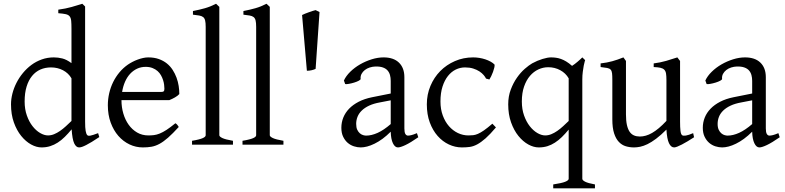

<svg xmlns="http://www.w3.org/2000/svg" viewBox="-20 -777 4214 1031"><path d="M363.8 -132.8V-356.4Q347.7 -384.3 318.4 -399.7Q289.1 -415 253.9 -415Q222.7 -415 196.8 -403.6Q170.9 -392.1 152.1 -369.1Q133.3 -346.2 122.8 -312Q112.3 -277.8 112.3 -231.9Q112.3 -190.4 124.3 -156.7Q136.2 -123 154.8 -99.4Q173.3 -75.7 195.6 -62.7Q217.8 -49.8 237.8 -49.8Q254.4 -49.8 270.5 -56.4Q286.6 -63 302.5 -74Q318.4 -85 333.5 -98.9Q348.6 -112.8 363.8 -127.4ZM513.2 -41Q490.7 -25.9 473.4 -15.4Q456.1 -4.9 443.1 1.7Q430.2 8.3 420.9 11.5Q411.6 14.6 404.8 14.6Q388.7 14.6 378.4 -7.3Q368.2 -29.3 364.7 -82.5Q346.2 -60.1 327.9 -42Q309.6 -23.9 290.3 -11.5Q271 1 249.5 7.8Q228 14.6 203.1 14.6Q175.8 14.6 147 -1.2Q118.2 -17.1 94 -46.9Q69.8 -76.7 54.4 -119.6Q39.1 -162.6 39.1 -216.8Q39.1 -244.6 46.6 -274.4Q54.2 -304.2 68.4 -332Q82.5 -359.9 103 -384.8Q123.5 -409.7 148.9 -428.5Q174.3 -447.3 204.6 -458Q234.9 -468.8 269 -468.8Q292 -468.8 314.7 -463.1Q337.4 -457.5 363.8 -438V-622.1Q363.8 -648.9 362.3 -664.8Q360.8 -680.7 354 -689.2Q347.2 -697.8 333 -700.9Q318.8 -704.1 293 -706.1V-725.1Q333 -730.5 364.7 -739.5Q396.5 -748.5 421.9 -756.8L437 -742.2V-124Q437 -106.9 437.7 -94.7Q438.5 -82.5 439.9 -74.2Q441.4 -65.9 443.4 -60.5Q445.3 -55.2 448.2 -51.8Q452.6 -46.4 465.1 -48.6Q477.5 -50.8 506.8 -62L513.2 -41Z M762.2 -418Q737.3 -418 716.3 -408.2Q695.3 -398.4 679 -380.9Q662.6 -363.3 651.6 -338.4Q640.6 -313.5 635.7 -283.2H844.2Q855.5 -283.2 859.1 -286.9Q862.8 -290.5 862.8 -300.8Q862.8 -309.6 861.3 -321.8Q859.9 -334 855.7 -346.9Q851.6 -359.9 844.5 -372.6Q837.4 -385.3 826.2 -395.3Q814.9 -405.3 799.1 -411.6Q783.2 -418 762.2 -418ZM942.9 -272Q934.1 -262.2 919.4 -253.9Q904.8 -245.6 889.2 -239.3H632.3V-237.8Q632.3 -201.2 642.3 -167.2Q652.3 -133.3 670.9 -107.2Q689.5 -81.1 716.3 -65.4Q743.2 -49.8 776.9 -49.8Q792 -49.8 806.4 -51.5Q820.8 -53.2 837.4 -59.8Q854 -66.4 874.3 -79.6Q894.5 -92.8 921.9 -115.2Q928.2 -111.8 932.9 -105.5Q937.5 -99.1 939.9 -95.2Q907.2 -59.6 882.6 -37.8Q857.9 -16.1 836.2 -4.4Q814.5 7.3 793.2 11Q772 14.6 747.1 14.6Q709.5 14.6 675.5 -1.5Q641.6 -17.6 615.7 -47.1Q589.8 -76.7 574.5 -118.4Q559.1 -160.2 559.1 -211.9Q559.1 -244.6 566.4 -276.4Q573.7 -308.1 587.6 -336.4Q601.6 -364.7 621.6 -388.7Q641.6 -412.6 667 -430.2Q677.7 -437.5 691.2 -444.6Q704.6 -451.7 719.2 -457Q733.9 -462.4 748.3 -465.6Q762.7 -468.8 775.9 -468.8Q808.1 -468.8 832.8 -460Q857.4 -451.2 876 -436.3Q894.5 -421.4 907.2 -401.6Q919.9 -381.8 928 -359.9Q936 -337.9 939.5 -315.2Q942.9 -292.5 942.9 -272Z M1011.2 0V-21Q1032.2 -24.4 1046.4 -28.1Q1060.5 -31.7 1068.8 -35.4Q1077.1 -39.1 1080.8 -43Q1084.5 -46.9 1084.5 -50.8V-632.8Q1084.5 -654.8 1081.5 -667Q1078.6 -679.2 1070.8 -685.3Q1063 -691.4 1049.8 -693.6Q1036.6 -695.8 1016.1 -698.2V-717.8Q1051.3 -724.6 1080.6 -732.9Q1109.9 -741.2 1140.1 -756.8L1157.7 -740.2V-50.8Q1157.7 -43.5 1174.3 -35.6Q1190.9 -27.8 1231 -21V0Z M1282.2 0V-21Q1303.2 -24.4 1317.4 -28.1Q1331.5 -31.7 1339.8 -35.4Q1348.1 -39.1 1351.8 -43Q1355.5 -46.9 1355.5 -50.8V-632.8Q1355.5 -654.8 1352.5 -667Q1349.6 -679.2 1341.8 -685.3Q1334 -691.4 1320.8 -693.6Q1307.6 -695.8 1287.1 -698.2V-717.8Q1322.3 -724.6 1351.6 -732.9Q1380.9 -741.2 1411.1 -756.8L1428.7 -740.2V-50.8Q1428.7 -43.5 1445.3 -35.6Q1461.9 -27.8 1502 -21V0Z M1674.8 -407.2Q1670.9 -405.3 1665.3 -403.3Q1659.7 -401.4 1653.3 -399.9Q1647 -398.4 1640.4 -397.7Q1633.8 -397 1627.9 -397L1602.1 -696.3Q1607.4 -699.2 1617.7 -703.4Q1627.9 -707.5 1638.9 -711.4Q1649.9 -715.3 1659.7 -718.5Q1669.4 -721.7 1674.8 -722.7L1695.8 -712.4Z M1945.8 -48.8Q1975.1 -48.8 2008.1 -63.7Q2041 -78.6 2078.1 -110.8V-238.3L2020 -227.1Q1986.8 -221.2 1962.6 -210Q1938.5 -198.7 1922.9 -183.6Q1907.2 -168.5 1899.9 -150.1Q1892.6 -131.8 1892.6 -111.8Q1892.6 -92.3 1898.4 -80.1Q1904.3 -67.9 1912.8 -60.8Q1921.4 -53.7 1930.4 -51.3Q1939.5 -48.8 1945.8 -48.8ZM2226.1 -40Q2184.6 -11.2 2157.5 1.7Q2130.4 14.6 2116.7 14.6Q2100.6 14.6 2089.8 -7.8Q2079.1 -30.3 2078.1 -69.8Q2056.2 -47.9 2034.2 -31.7Q2012.2 -15.6 1991.2 -5.4Q1970.2 4.9 1951.4 9.8Q1932.6 14.6 1917 14.6Q1899.4 14.6 1880.9 8.8Q1862.3 2.9 1847.4 -9.8Q1832.5 -22.5 1822.8 -42.5Q1813 -62.5 1813 -90.8Q1813 -119.6 1823.5 -145.8Q1834 -171.9 1854.7 -193.4Q1875.5 -214.8 1906.2 -230.7Q1937 -246.6 1978 -254.9L2078.1 -274.9V-342.8Q2078.1 -359.4 2074.2 -373.8Q2070.3 -388.2 2061 -398.7Q2051.8 -409.2 2035.9 -414.8Q2020 -420.4 1996.1 -419.9Q1980.5 -419.4 1965.3 -414.6Q1950.2 -409.7 1939 -400.9Q1927.7 -392.1 1921.4 -380.1Q1915 -368.2 1916.5 -353.5Q1917 -349.1 1906.5 -343.5Q1896 -337.9 1881.6 -333.5Q1867.2 -329.1 1853.3 -326.7Q1839.4 -324.2 1833.5 -325.7L1826.7 -344.7Q1837.9 -369.1 1860.8 -391.6Q1883.8 -414.1 1913.3 -431.2Q1942.9 -448.2 1975.8 -458.5Q2008.8 -468.8 2039.6 -468.8Q2093.3 -468.8 2122.3 -440.7Q2151.4 -412.6 2151.4 -362.3V-86.9Q2151.4 -66.4 2156.7 -57.6Q2162.1 -48.8 2170.9 -48.8Q2177.7 -48.8 2188.5 -51.3Q2199.2 -53.7 2218.8 -62L2226.1 -40Z M2643.1 -92.8Q2611.3 -55.2 2587.2 -33.9Q2563 -12.7 2542.5 -1.7Q2522 9.3 2502.4 12Q2482.9 14.6 2460 14.6Q2424.3 14.6 2390.4 -1.2Q2356.4 -17.1 2330.1 -46.9Q2303.7 -76.7 2287.8 -119.6Q2272 -162.6 2272 -216.8Q2272 -269.5 2291.3 -315.4Q2310.5 -361.3 2344 -395.3Q2377.4 -429.2 2422.9 -449Q2468.3 -468.8 2521 -468.8Q2537.1 -468.8 2554 -466.1Q2570.8 -463.4 2586.2 -458.3Q2601.6 -453.1 2614.5 -446Q2627.4 -439 2635.7 -430.2Q2636.7 -424.3 2634.3 -413.6Q2631.8 -402.8 2627.4 -390.9Q2623 -378.9 2617.7 -367.9Q2612.3 -356.9 2607.9 -350.1L2589.8 -355Q2585.9 -363.8 2577.1 -374Q2568.4 -384.3 2554.4 -393.6Q2540.5 -402.8 2521.2 -408.9Q2502 -415 2477.1 -415Q2451.2 -415 2427.5 -403.6Q2403.8 -392.1 2385.5 -369.1Q2367.2 -346.2 2356.2 -312Q2345.2 -277.8 2345.2 -231.9Q2345.2 -190.4 2357.7 -156.7Q2370.1 -123 2390.9 -99.4Q2411.6 -75.7 2438.7 -62.7Q2465.8 -49.8 2495.1 -49.8Q2508.8 -49.8 2520.5 -51Q2532.2 -52.2 2546.1 -58.1Q2560.1 -64 2578.4 -76.7Q2596.7 -89.4 2624 -112.8L2643.1 -92.8Z M2907.7 -49.8Q2924.3 -49.8 2940.4 -56.4Q2956.5 -63 2972.4 -74Q2988.3 -85 3003.4 -98.9Q3018.6 -112.8 3033.7 -127.4V-356.4Q3017.6 -384.3 2988.3 -400.1Q2959 -416 2923.8 -416Q2896.5 -416 2871.1 -404.3Q2845.7 -392.6 2825.9 -369.6Q2806.2 -346.7 2794.2 -312.3Q2782.2 -277.8 2782.2 -231.9Q2782.2 -190.4 2794.2 -156.7Q2806.2 -123 2824.7 -99.4Q2843.3 -75.7 2865.5 -62.7Q2887.7 -49.8 2907.7 -49.8ZM2950.7 234.4V213.4Q2996.6 206.5 3015.1 199Q3033.7 191.4 3033.7 183.1V-81.1Q3015.1 -58.6 2997.1 -41Q2979 -23.4 2959.7 -11Q2940.4 1.5 2919.2 8.1Q2897.9 14.6 2873 14.6Q2845.7 14.6 2816.9 -1.2Q2788.1 -17.1 2763.9 -46.9Q2739.7 -76.7 2724.4 -119.6Q2709 -162.6 2709 -216.8Q2709 -259.8 2722.7 -295.9Q2736.3 -332 2756.1 -360.1Q2775.9 -388.2 2798.3 -407.7Q2820.8 -427.2 2837.9 -437Q2865.7 -452.1 2893.1 -460.4Q2920.4 -468.8 2939 -468.8Q2952.1 -468.8 2965.3 -467Q2978.5 -465.3 2992.2 -460.4Q3005.9 -455.6 3020.5 -446.8Q3035.2 -438 3051.8 -423.3Q3059.1 -427.7 3066.9 -433.8Q3074.7 -439.9 3082 -446Q3089.4 -452.1 3095.9 -458.3Q3102.5 -464.4 3106.9 -468.8L3122.1 -454.1Q3122.1 -454.1 3119.6 -446Q3117.2 -438 3114.5 -424.1Q3111.8 -410.2 3109.4 -391.1Q3106.9 -372.1 3106.9 -350.1V183.1Q3106.9 190.9 3122.1 198.7Q3137.2 206.5 3174.8 213.4V234.4Z M3707 -40Q3689 -28.3 3672.4 -18.3Q3655.8 -8.3 3641.6 -1Q3627.4 6.3 3616.7 10.5Q3606 14.6 3600.1 14.6Q3583 14.6 3572.3 -8.1Q3561.5 -30.8 3558.6 -81.1Q3528.3 -50.8 3503.2 -32Q3478 -13.2 3456.8 -2.9Q3435.5 7.3 3417.7 11Q3399.9 14.6 3384.3 14.6Q3361.3 14.6 3340.3 8.3Q3319.3 2 3303.2 -14.9Q3287.1 -31.7 3277.6 -61Q3268.1 -90.3 3268.1 -136.2V-347.2Q3268.1 -370.6 3266.6 -383.5Q3265.1 -396.5 3259 -403.1Q3252.9 -409.7 3240.2 -412.1Q3227.5 -414.6 3205.1 -417V-436.5Q3222.7 -438.5 3238 -441.4Q3253.4 -444.3 3267.8 -448.2Q3282.2 -452.1 3296.9 -457.3Q3311.5 -462.4 3327.6 -468.8L3341.3 -449.7V-163.1Q3341.3 -128.9 3346.4 -106Q3351.6 -83 3361.1 -69.3Q3370.6 -55.7 3384.5 -49.8Q3398.4 -43.9 3416 -43.9Q3431.6 -43.9 3448 -48.6Q3464.4 -53.2 3481.7 -63.2Q3499 -73.2 3518.1 -89.1Q3537.1 -105 3558.6 -127.9V-347.2Q3558.6 -369.1 3556.4 -382.3Q3554.2 -395.5 3546.9 -402.8Q3539.6 -410.2 3526.1 -413.1Q3512.7 -416 3490.2 -417V-436.5Q3525.4 -440.9 3557.6 -450.2Q3589.8 -459.5 3617.2 -468.8L3631.8 -449.7V-124Q3631.8 -93.8 3634 -74.7Q3636.2 -55.7 3643.1 -50.8Q3648.9 -46.9 3663.1 -49.1Q3677.2 -51.3 3702.1 -62L3707 -40Z M3886.7 -48.8Q3916 -48.8 3949 -63.7Q3981.9 -78.6 4019 -110.8V-238.3L3960.9 -227.1Q3927.7 -221.2 3903.6 -210Q3879.4 -198.7 3863.8 -183.6Q3848.1 -168.5 3840.8 -150.1Q3833.5 -131.8 3833.5 -111.8Q3833.5 -92.3 3839.4 -80.1Q3845.2 -67.9 3853.8 -60.8Q3862.3 -53.7 3871.3 -51.3Q3880.4 -48.8 3886.7 -48.8ZM4167 -40Q4125.5 -11.2 4098.4 1.7Q4071.3 14.6 4057.6 14.6Q4041.5 14.6 4030.8 -7.8Q4020 -30.3 4019 -69.8Q3997.1 -47.9 3975.1 -31.7Q3953.1 -15.6 3932.1 -5.4Q3911.1 4.9 3892.3 9.8Q3873.5 14.6 3857.9 14.6Q3840.3 14.6 3821.8 8.8Q3803.2 2.9 3788.3 -9.8Q3773.4 -22.5 3763.7 -42.5Q3753.9 -62.5 3753.9 -90.8Q3753.9 -119.6 3764.4 -145.8Q3774.9 -171.9 3795.7 -193.4Q3816.4 -214.8 3847.2 -230.7Q3877.9 -246.6 3918.9 -254.9L4019 -274.9V-342.8Q4019 -359.4 4015.1 -373.8Q4011.2 -388.2 4002 -398.7Q3992.7 -409.2 3976.8 -414.8Q3960.9 -420.4 3937 -419.9Q3921.4 -419.4 3906.2 -414.6Q3891.1 -409.7 3879.9 -400.9Q3868.7 -392.1 3862.3 -380.1Q3856 -368.2 3857.4 -353.5Q3857.9 -349.1 3847.4 -343.5Q3836.9 -337.9 3822.5 -333.5Q3808.1 -329.1 3794.2 -326.7Q3780.3 -324.2 3774.4 -325.7L3767.6 -344.7Q3778.8 -369.1 3801.8 -391.6Q3824.7 -414.1 3854.2 -431.2Q3883.8 -448.2 3916.7 -458.5Q3949.7 -468.8 3980.5 -468.8Q4034.2 -468.8 4063.2 -440.7Q4092.3 -412.6 4092.3 -362.3V-86.9Q4092.3 -66.4 4097.7 -57.6Q4103 -48.8 4111.8 -48.8Q4118.7 -48.8 4129.4 -51.3Q4140.1 -53.7 4159.7 -62L4167 -40Z"/></svg>

Font: Gentium
Style: Regular
Weight: 400
Designer: J. Victor Gaultney
Version: Version 1.03; 2011; OFL 1.1 release